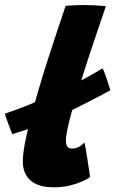

<svg xmlns="http://www.w3.org/2000/svg" viewBox="-89 -738 467 778"><path d="M326.5 -461Q330.5 -455.5 337.2 -436.2Q344 -417 350.2 -397.8Q356.5 -378.5 358 -372Q264 -321 163 -272.5Q62 -224 -39 -194.5Q-40.5 -197.5 -45.2 -209.5Q-50 -221.5 -55.5 -236.5Q-61 -251.5 -65 -263Q-69 -274.5 -69 -277.5Q-21.5 -293 33.5 -315.5Q88.5 -338 143.2 -364Q198 -390 245.8 -415.2Q293.5 -440.5 326.5 -461ZM276 -20.5Q257 -6.5 217 7.2Q177 21 128.5 21Q67 21 35.2 -6.5Q3.5 -34 3.5 -83.5Q3.5 -112.5 12.2 -159Q21 -205.5 36 -262.2Q51 -319 69.2 -381Q87.5 -443 107.2 -504Q127 -565 145 -619.2Q163 -673.5 177 -714.5Q217.5 -717.5 251.5 -717.5Q273 -717.5 293.8 -716.5Q314.5 -715.5 340 -713Q316.5 -643 295 -580Q273.5 -517 255.8 -461.5Q238 -406 223.5 -359.2Q209 -312.5 199 -275.2Q189 -238 183.5 -211.2Q178 -184.5 178 -169Q178 -153.5 183.5 -144.8Q189 -136 202.5 -136Q219 -136 231 -142.8Q243 -149.5 253.5 -160.5Q255 -153.5 258.5 -133.5Q262 -113.5 265.8 -89Q269.5 -64.5 272.5 -45Q275.5 -25.5 276 -20.5Z"/></svg>

Font: Grandstander Thin ExtraBold
Style: Italic
Weight: 800
Italic angle: -15°
Version: Version 1.200